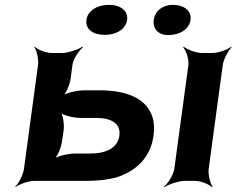

<svg xmlns="http://www.w3.org/2000/svg" viewBox="-20 -747 977 793"><path d="M272 -424 279 -478C282 -502 306 -539 323 -552L320 -554C302 -542 260 -528 236 -528H194C170 -528 135 -542 124 -554L122 -552C132 -539 140 -502 137 -478L79 -50C76 -26 57 11 43 24L44 26C59 14 98 0 122 0H339C384 0 425 -5 460 -14C536 -38 601 -91 614 -186C618 -214 617 -240 610 -263C587 -334 516 -374 390 -374H328C298 -374 250 -363 236 -350L238 -348C253 -360 269 -400 272 -424ZM473 -186C466 -136 418 -113 354 -113H292C262 -113 214 -102 200 -89L202 -87C217 -99 233 -139 236 -163L243 -210C246 -234 240 -274 229 -286L227 -284C237 -271 283 -260 313 -260H375C441 -260 480 -237 473 -186ZM842 -50 900 -478C903 -502 923 -539 937 -552L935 -554C920 -542 881 -528 857 -528H815C791 -528 753 -542 739 -554L736 -552C749 -539 761 -502 758 -478L700 -50C697 -26 674 11 657 24L659 26C677 14 719 0 743 0H785C809 0 844 14 855 26L858 24C848 11 839 -26 842 -50ZM413 -603C461 -603 500 -627 505 -665C510 -702 478 -727 430 -727C382 -727 342 -703 337 -665C332 -626 364 -603 413 -603ZM675 -602C723 -602 762 -627 767 -665C772 -702 741 -727 693 -727C654 -727 620 -703 615 -665C610 -627 635 -602 675 -602Z"/></svg>

Font: Asimov
Style: EdgeWideIt
Weight: 500
Designer: Google
Version: Version 2.000980: 2014